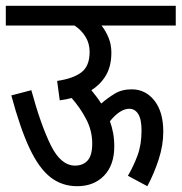

<svg xmlns="http://www.w3.org/2000/svg" viewBox="-20 -642 626 662"><path d="M0 -622H586V-554H330Q345 -535 354.5 -511.5Q364 -488 364 -461Q364 -415 346 -383.5Q328 -352 295 -331Q303 -321 312 -309.5Q321 -298 329 -285Q351 -304 375.5 -319Q400 -334 434 -334Q482 -334 512.5 -295Q543 -256 543 -188Q543 -141 527 -92Q511 -43 488 0L421 -36Q440 -68 454 -105.5Q468 -143 468 -192Q468 -231 456.5 -249Q445 -267 426 -267Q394 -267 359 -224Q366 -205 370 -183.5Q374 -162 374 -137Q374 -73 339 -36.5Q304 0 246 0Q194 0 154.5 -30.5Q115 -61 82.5 -129.5Q50 -198 19 -313L88 -331Q121 -210 155.5 -140.5Q190 -71 239 -71Q266 -71 282 -88.5Q298 -106 298 -147Q298 -191 277.5 -230.5Q257 -270 227 -304Q208 -299 186 -296L177 -363Q232 -371 260.5 -392.5Q289 -414 289 -463Q289 -492 275 -515Q261 -538 237 -554H0Z"/></svg>

Font: Noto Sans ExtraCondensed
Style: Regular
Weight: 400
Width: 2
Designer: Monotype Design Team
Foundry: Monotype Imaging Inc.
Version: Version 2.013; ttfautohint (v1.8.4.7-5d5b)